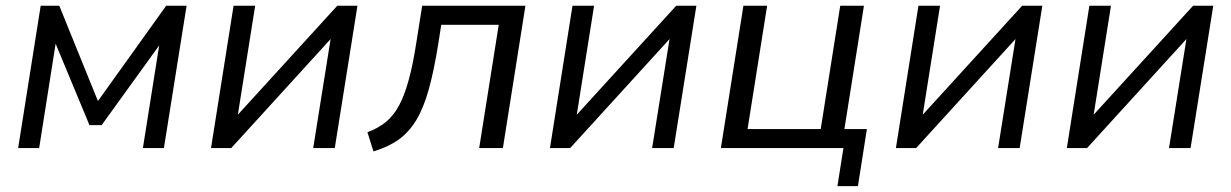

<svg xmlns="http://www.w3.org/2000/svg" viewBox="-20 -506 4207 656"><path d="M42 0 119 -486.3H182.6L314.6 -160.8L547.7 -486.3H617.5L540 0H468.2L530.6 -393.2H554.5L327.2 -78.4H285.7L154.9 -393.2H175.8L113.8 0Z M701 0 778 -486.3H851.8L786.8 -77.1H758.9L1132.3 -486.3H1201.3L1123.8 0H1050.1L1115.5 -409.7H1143.4L770 0Z M1256 11.3 1235.4 -54.2Q1271.6 -67.4 1298.2 -89.1Q1324.8 -110.8 1343.6 -145.9Q1362.4 -181 1376.7 -233.8Q1391.1 -286.5 1402.7 -361.9L1422.5 -486.3H1775.2L1698.2 0H1617.2L1684 -421.2H1487.6L1477.6 -357.1Q1463 -265.7 1445.3 -201.8Q1427.6 -137.8 1402.5 -96Q1377.3 -54.1 1341.5 -28.7Q1305.7 -3.4 1256 11.3Z M1859 0 1936 -486.3H2009.8L1944.8 -77.1H1916.9L2290.3 -486.3H2359.3L2281.8 0H2208.1L2273.5 -409.7H2301.4L1928 0Z M2841.2 130 2861.7 0H2443L2520 -486.3H2601L2534.2 -65.1H2784.1L2850.8 -486.3H2931.8L2865.1 -65.1H2941.9L2911.2 130Z M3041 0 3118 -486.3H3191.8L3126.8 -77.1H3098.9L3472.3 -486.3H3541.3L3463.8 0H3390.1L3455.5 -409.7H3483.4L3110 0Z M3625 0 3702 -486.3H3775.8L3710.8 -77.1H3682.9L4056.3 -486.3H4125.3L4047.8 0H3974.1L4039.5 -409.7H4067.4L3694 0Z"/></svg>

Font: Nunito Sans 12pt ExtraLight
Style: Italic
Weight: 200
Italic angle: -9°
Designer: Vernon Adams
Foundry: Vernon Adams
Version: Version 3.101;gftools[0.9.27]